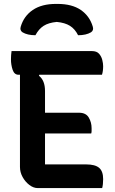

<svg xmlns="http://www.w3.org/2000/svg" viewBox="-20 -961 590 981"><path d="M161 -781Q120 -781 95 -796Q80 -806 86 -825Q102 -879 147.5 -910Q193 -941 266 -941H274Q348 -941 393 -910Q438 -879 454 -825Q460 -806 445 -796Q420 -781 379 -781Q363 -813 337.5 -829Q312 -845 270 -849Q228 -845 203 -829Q178 -813 161 -781ZM173 0Q151 0 130 -16Q109 -32 95.5 -56.5Q82 -81 82 -108V-579H75Q53 -579 44.5 -604.5Q36 -630 36 -658Q36 -679 39 -700H450Q474 -700 486 -686.5Q498 -673 502.5 -655Q507 -637 507 -623Q507 -597 501 -579H181L179 -574Q210 -550 210 -496V-385H384Q419 -385 433.5 -360.5Q448 -336 448 -306Q448 -297 448 -291Q448 -285 446 -279H210V-121H420Q466 -121 486.5 -103.5Q507 -86 507 -46Q507 -18 502 0Z"/></svg>

Font: Recursive Sn Csl St SmB
Style: Regular
Weight: 600
Version: Version 1.079;hotconv 1.0.112;makeotfexe 2.5.65598; ttfautoh